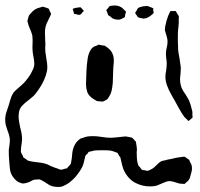

<svg xmlns="http://www.w3.org/2000/svg" viewBox="-27 -544 751 722"><path d="M398 -474Q395 -475 388 -482Q382 -485 381 -486Q379 -488 377.5 -493Q376 -498 375 -501Q375 -502 373.5 -503.5Q372 -505 373 -506Q373 -507 378 -512Q380 -514 382 -517Q384 -520 387 -522H389Q393 -522 399 -523Q405 -524 409 -523Q418 -523 430 -516Q432 -515 438 -509Q446 -501 446 -501Q447 -500 446 -497Q445 -494 445 -493Q444 -491 443.5 -486Q443 -481 442 -480Q441 -478 440 -478Q439 -478 438 -477Q426 -470 419 -470Q407 -470 398 -474ZM529 -521Q532 -520 535.5 -518.5Q539 -517 542 -516Q543 -515 545.5 -514.5Q548 -514 549 -513Q550 -511 549.5 -508.5Q549 -506 549 -505Q552 -497 550 -494Q548 -492 545.5 -490Q543 -488 542 -487Q528 -475 513 -474Q513 -474 498 -477Q497 -478 495 -478Q492 -478 489.5 -482.5Q487 -487 486 -488Q485 -489 483 -492Q481 -495 481 -496Q482 -497 483.5 -499Q485 -501 486 -503Q487 -505 489 -509Q491 -513 493 -514Q495 -516 501 -517.5Q507 -519 510 -520Q514 -520 520 -521Q526 -522 529 -521ZM683 132Q682 135 678 138Q674 141 672 143Q668 147 668 147Q667 148 663 147.5Q659 147 657 147Q646 147 634 142Q631 141 623.5 139Q616 137 610 137Q601 137 586 144Q571 151 565 153Q554 157 537 157Q506 157 479 142Q465 134 454 120.5Q443 107 437 92Q434 85 429 63L426 49Q424 45 422 43Q420 41 419 39Q419 38 418 36Q417 34 415 31L407 28Q395 23 387 22Q378 21 358 21Q338 21 328 22L312 26Q309 26 307 27Q305 28 302 34Q297 37 294 42L291 55Q287 75 282 84Q275 99 257 121Q235 145 216 153Q214 154 211 155.5Q208 157 204 158Q200 159 191 159Q175 159 161 153Q155 150 148 145Q141 140 133 136Q125 131 122 131Q121 130 118.5 130.5Q116 131 115 131Q105 131 101 132Q97 133 91.5 136Q86 139 82 141Q67 146 61 146Q53 146 41 140L32 133Q19 120 14 107Q10 96 9 78.5Q8 61 7 53Q6 42 6 20Q7 13 8.5 2Q10 -9 10 -17Q10 -32 1 -54Q-7 -76 -7 -86Q-9 -104 -2.5 -123.5Q4 -143 6 -149Q8 -156 12 -169.5Q16 -183 21 -191Q26 -200 36.5 -208.5Q47 -217 52 -222Q70 -237 88 -265Q99 -285 101 -295Q102 -298 102 -305Q102 -315 98 -335Q97 -340 96 -347.5Q95 -355 95 -364Q95 -371 95.5 -383Q96 -395 95 -404Q95 -409 94 -412.5Q93 -416 92 -419Q90 -426 85 -437Q80 -448 79 -454Q76 -463 76 -465Q76 -468 78 -472Q80 -482 82 -486Q83 -488 89 -494Q103 -512 124 -516Q133 -519 134 -519Q138 -518 142 -516.5Q146 -515 150 -514Q151 -513 152.5 -513Q154 -513 155 -512Q158 -510 161 -500Q162 -499 163 -497Q164 -495 165 -492Q165 -490 162 -484Q160 -481 158 -476Q156 -471 153 -465Q142 -446 142 -423L143 -390Q144 -381 143.5 -373.5Q143 -366 143 -361Q143 -348 147 -326Q151 -304 151 -292Q151 -264 130 -226Q112 -196 99 -183Q99 -183 81 -168Q65 -156 59 -149Q53 -143 52 -141Q43 -130 43 -105Q43 -92 49 -64Q56 -40 56 -21Q56 -14 54 -1.5Q52 11 52 17Q52 19 51.5 22Q51 25 52 28Q53 33 58 40L61 48Q61 48 70 54L78 60L91 63Q101 65 116 66.5Q131 68 142 71Q153 74 163 80Q182 88 190 90Q192 91 195.5 92.5Q199 94 202 94Q206 94 211 92.5Q216 91 219 90Q220 89 222 89.5Q224 90 225 89L228 85Q238 75 239 72Q241 68 241 62Q243 56 245 30Q250 -6 276 -23L286 -26Q299 -32 320 -32Q332 -32 341 -31Q350 -30 356 -29Q374 -26 388 -26Q398 -26 411.5 -27.5Q425 -29 435 -30L446 -31Q447 -31 462 -28L470 -26Q474 -22 474 -22Q476 -19 479 -16.5Q482 -14 484 -11Q485 -8 485.5 -1.5Q486 5 487 8Q489 19 487 28Q487 54 490 67Q491 69 491.5 72Q492 75 493 77Q494 80 496.5 82Q499 84 500 86Q501 87 503 90Q505 93 508 95Q510 96 516 96Q527 99 529 98Q533 98 548 89Q555 84 563.5 75Q572 66 580 62Q583 61 587 60Q591 59 593 59Q606 55 616 54L637 49L658 46L666 45Q669 46 671 47.5Q673 49 674 50Q683 56 683 56Q686 59 688 66Q693 74 693 76Q695 84 695 88Q695 99 690 114Q689 117 687.5 123Q686 129 683 132ZM270 -516 274 -517Q276 -517 279.5 -513Q283 -509 285 -507Q288 -504 288 -503Q288 -501 284 -499Q278 -490 275 -489L271 -488Q267 -488 258 -491Q257 -491 255.5 -491Q254 -491 252 -492Q251 -493 250 -498Q249 -503 248 -505Q248 -507 247 -508Q246 -509 246 -510Q248 -512 256 -514Q266 -516 270 -516ZM610 -494Q610 -495 611.5 -498Q613 -501 614 -502Q615 -503 618 -502.5Q621 -502 622 -502Q624 -502 628.5 -502.5Q633 -503 634 -502L637 -497Q638 -494 640.5 -491Q643 -488 645 -484Q646 -482 645.5 -477.5Q645 -473 645 -471Q646 -462 644 -443Q642 -427 642 -420Q641 -399 643 -356Q644 -345 648 -325Q652 -300 653 -290L652 -268Q650 -252 650 -245Q650 -234 653 -223Q656 -209 670 -190Q680 -174 684 -166Q690 -152 696 -126Q697 -121 696.5 -116.5Q696 -112 697 -107V-102Q696 -100 692.5 -97.5Q689 -95 688 -94Q687 -93 685 -91.5Q683 -90 682 -89Q680 -89 678 -93Q676 -95 671.5 -99Q667 -103 665 -106Q655 -120 644.5 -139Q634 -158 631 -164Q628 -169 617.5 -187.5Q607 -206 601 -223Q595 -240 595 -255Q595 -267 598 -280Q600 -296 600 -304Q600 -313 598.5 -322.5Q597 -332 597 -341Q597 -349 598 -355Q599 -361 600 -365Q603 -376 603 -388Q603 -399 597 -417Q596 -420 594.5 -425Q593 -430 593 -434Q593 -443 599 -465Q605 -486 610 -494ZM302 -319Q304 -337 311 -351Q317 -363 324 -367Q327 -370 336 -372L343 -376Q346 -376 349.5 -375Q353 -374 355 -374Q357 -373 361 -373Q365 -373 367 -372Q367 -372 376 -366Q391 -355 396 -342Q401 -332 401 -316Q401 -307 399 -289L397 -231Q395 -213 392.5 -202Q390 -191 384 -182Q383 -181 381 -177Q379 -173 377 -172Q376 -170 373.5 -169Q371 -168 370 -167Q368 -166 365.5 -164.5Q363 -163 359 -162H357L349 -163Q341 -163 338 -164Q335 -165 329 -169Q313 -178 305 -190Q294 -209 297 -244Q297 -251 298 -275Q299 -299 302 -319Z"/></svg>

Font: Rubik-Burned
Style: Regular
Weight: 400
Designer: NaN (generative design), Hubert & Fischer (Rubik source font outlines)
Foundry: NaN, Hubert & Fischer
Version: Version 1.000